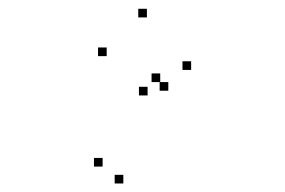

<svg xmlns="http://www.w3.org/2000/svg" viewBox="-20 -193 660 444"><path d="M369.2 16.8V-3.2H349.2V16.8ZM350.5 -3.2V-23.2H330.5V-3.2ZM217.3 192.2V172.2H197.3V192.2ZM265.2 231.3V211.3H245.2V231.3ZM422 -31.3V-51.3H402V-31.3ZM319.7 -152.7V-172.7H299.7V-152.7ZM226.7 -63.2V-83.2H206.7V-63.2ZM321.3 27.7V7.7H301.3V27.7Z"/></svg>

Font: Monaspace Argon Dots Var
Style: Regular
Weight: 400
Designer: Riley Cran and the Lettermatic Team
Version: Version 1.100 (Monaspace Argon Dots)